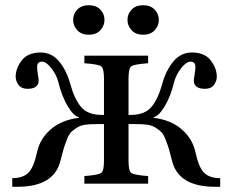

<svg xmlns="http://www.w3.org/2000/svg" viewBox="-20 -703 890 735"><path d="M484 -587Q468 -604 468 -627Q468 -650 484 -666.5Q500 -683 528 -683Q556 -683 572 -666.5Q588 -650 588 -627Q588 -604 572 -587Q556 -570 528 -570Q500 -570 484 -587ZM276 -587Q260 -604 260 -627Q260 -650 276 -666.5Q292 -683 320 -683Q348 -683 364 -666.5Q380 -650 380 -627Q380 -604 364 -587Q348 -570 320 -570Q292 -570 276 -587ZM27 12V-21Q67 -21 88 -41Q109 -61 122 -121Q133 -172 174.5 -208Q216 -244 282 -252V-254Q262 -259 239.5 -296Q217 -333 203 -390Q196 -417 176.5 -442Q157 -467 141 -467Q122 -467 122 -447Q122 -436 125 -418Q128 -400 128 -395Q128 -363 85 -363Q62 -363 51 -378Q40 -393 40 -409Q40 -441 63 -471.5Q86 -502 136 -502Q178 -502 206.5 -467.5Q235 -433 249 -382Q264 -326 289.5 -294.5Q315 -263 371 -263H378V-403Q378 -441 367.5 -449Q357 -457 303 -461V-490H547V-461Q493 -457 482.5 -449Q472 -441 472 -403V-263H479Q535 -263 560.5 -294.5Q586 -326 601 -382Q615 -433 643.5 -467.5Q672 -502 714 -502Q764 -502 787 -471.5Q810 -441 810 -409Q810 -393 799 -378Q788 -363 765 -363Q722 -363 722 -395Q722 -400 725 -418Q728 -436 728 -447Q728 -467 709 -467Q693 -467 673.5 -442Q654 -417 647 -390Q633 -333 610.5 -296Q588 -259 568 -254V-252Q634 -244 675.5 -208Q717 -172 728 -121Q741 -61 762 -41Q783 -21 823 -21V12H803Q664 12 639 -86Q631 -118 626.5 -133Q622 -148 614 -168.5Q606 -189 598 -197Q590 -205 576 -214Q562 -223 544 -225.5Q526 -228 500 -228H472V-87Q472 -49 482.5 -41Q493 -33 547 -29V0H303V-29Q357 -33 367.5 -41Q378 -49 378 -87V-228H350Q324 -228 306 -225.5Q288 -223 274 -214Q260 -205 252 -197Q244 -189 236 -168.5Q228 -148 223.5 -133Q219 -118 211 -86Q186 12 47 12Z"/></svg>

Font: Linguistics Pro
Style: Regular
Weight: 400
Designer: Stefan Peev, Context Ltd
Foundry: Stefan Peev, Context Ltd
Version: Version 001.000